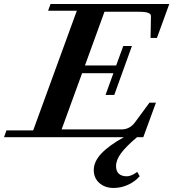

<svg xmlns="http://www.w3.org/2000/svg" viewBox="-69 -683 863 956"><path d="M-48.8 0 -37.1 -33.7H96.2L313.5 -629.4H170.4L182.6 -663.1H773.9L712.4 -494.1H680.7L682.6 -602.1Q683.1 -613.8 668.5 -619.1Q653.8 -624.5 621.6 -624.5H451.2L354 -356.9H509.3L544.9 -454.1H587.9L500 -210.4H456.5L495.6 -318.4H339.8L237.8 -38.6H535.6Q577.1 -38.6 603 -73.7L675.3 -171.9H707.5L644.5 0H613.3Q559.6 45.4 534.2 79.3Q508.8 113.3 508.8 144Q508.8 168.9 522.7 181.9Q536.6 194.8 562.5 194.8Q585 194.8 614.3 172.9L626.5 194.3Q604 220.7 569.1 236.8Q534.2 252.9 496.6 252.9Q453.6 252.9 425.8 228.3Q397.9 203.6 397.9 163.6Q397.9 122.1 435.1 82Q472.2 42 547.9 0Z"/></svg>

Font: Elstob 10pt
Style: Bold Italic
Weight: 700
Italic angle: -20°
Designer: Peter S. Baker
Version: Version 1.015